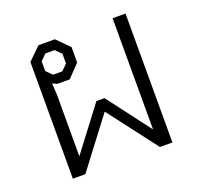

<svg xmlns="http://www.w3.org/2000/svg" viewBox="-103 -670 807 781"><g transform="rotate(-20 300.5 -279.0)"><path d="M85 -505 139 -558H210L263 -505V-438L211 -384H158L138 -393L141 -344V-78H142L283 -264H318L459 -78H460V-558H516V0H462L300 -212L139 0H85ZM194 -425 219 -450V-492L194 -517H154L129 -492V-450L154 -425Z"/></g></svg>

Font: Chakra Petch Light
Style: Regular
Weight: 300
Designer: Katatrad Aksorn Co.,Ltd.
Foundry: Cadson Demak Co.,Ltd.
Version: Version 1.000; ttfautohint (v1.6)